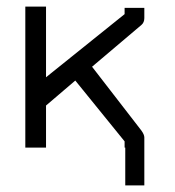

<svg xmlns="http://www.w3.org/2000/svg" viewBox="-20 -498 532 584"><path d="M120 -177V-49H57V-478H120V-263L359 -455V-474H419V-443Q419 -429.5 410 -422L260 -295L410 -101Q419 -88.5 419 -80V-79V-49V66H361V-49H359V-68L209 -253Z"/></svg>

Font: IBM 3270 Semi-Condensed
Style: Condensed
Weight: 400
Monospace: yes
Version: Version 2.3.1